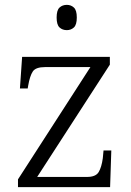

<svg xmlns="http://www.w3.org/2000/svg" viewBox="-20 -770 541 790"><path d="M54 0V-32L352 -494H166Q127 -494 115 -476Q103 -458 96 -418L94 -406H62L71 -536H432V-504L133 -42H338Q374 -42 386 -62Q398 -82 403 -119L406 -151H438L433 0ZM255 -646Q237 -646 225 -657Q213 -668 213 -698Q213 -728 225 -739Q237 -750 255 -750Q272 -750 284 -739Q296 -728 296 -698Q296 -668 284 -657Q272 -646 255 -646Z"/></svg>

Font: Noto Serif Malayalam Light
Style: Regular
Weight: 300
Designer: Indian type Foundry, Jelle Bosma, Monotype Design Team
Foundry: Monotype Imaging Inc.
Version: Version 2.104; ttfautohint (v1.8.4.7-5d5b)